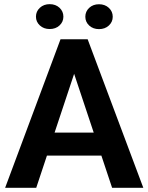

<svg xmlns="http://www.w3.org/2000/svg" viewBox="-20 -899 710 919"><path d="M351.6 -596.1 153.4 0H4.5L269.6 -710.9H364.5ZM516.6 0 318 -596.1 303.9 -710.9H399.6L666 0ZM507.6 -264.4V-154.1H129V-264.4ZM152.1 -819.2Q152.1 -844.4 170.8 -861.8Q189.5 -879.1 217.7 -879.1Q246.4 -879.1 264.9 -861.8Q283.4 -844.4 283.4 -819.2Q283.4 -794.4 264.9 -777.2Q246.4 -760 217.7 -760Q189.5 -760 170.8 -777.2Q152.1 -794.4 152.1 -819.2ZM388.4 -818.8Q388.4 -844 406.9 -861.4Q425.5 -878.7 453.9 -878.7Q482.4 -878.7 501 -861.4Q519.6 -844 519.6 -818.8Q519.6 -794 501 -776.8Q482.4 -759.6 453.9 -759.6Q425.5 -759.6 406.9 -776.8Q388.4 -794 388.4 -818.8Z"/></svg>

Font: Vazirmatn
Style: Regular
Weight: 400
Designer: Saber Rastikerdar
Foundry: Saber Rastikerdar
Version: Version 33.003;September 2, 2022;FontCreator 14.0.0.2862 64-